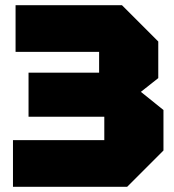

<svg xmlns="http://www.w3.org/2000/svg" viewBox="-20 -720 670 740"><path d="M470 0H30V-180H382V-270H90V-440H362V-520H40V-700H450L590 -560V-419L523 -366L610 -296V-140Z"/></svg>

Font: Tektur Black
Style: Regular
Weight: 900
Designer: Adam Jagosz
Foundry: Adam Jagosz
Version: Version 1.005;gftools[0.9.30]